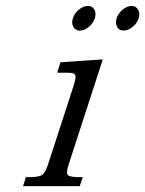

<svg xmlns="http://www.w3.org/2000/svg" viewBox="-20 -631 492 651"><path d="M426 -610.8Q440.9 -610.8 448.2 -598.4Q455.6 -585.9 450 -568.6Q444.3 -551.3 429 -539.3Q413.6 -527.3 398.7 -527.3Q383.8 -527.3 377 -539.8Q370.1 -552.2 375.5 -569.1Q380.9 -585.9 396 -598.4Q411.1 -610.8 426 -610.8ZM277.8 -610.8Q293 -610.8 300 -598.4Q307.1 -585.9 301.3 -568.6Q295.4 -551.3 280.5 -539.3Q265.6 -527.3 250.7 -527.3Q235.8 -527.3 228.8 -539.8Q221.7 -552.2 227.1 -569.1Q232.4 -585.9 247.6 -598.4Q262.7 -610.8 277.8 -610.8ZM250.5 0H58.1L67.9 -30.3H76.7Q111.8 -30.3 122.8 -37.8Q133.8 -45.4 143.1 -74.2L228.5 -336.9Q238.3 -366.7 235.6 -375.5Q232.9 -384.3 211.9 -384.3H173.8L185.1 -419.9L328.6 -429.7L212.9 -73.7Q203.6 -45.4 209.7 -37.8Q215.8 -30.3 251.5 -30.3H260.7Z"/></svg>

Font: RIT Rachana
Style: Italic
Weight: 400
Designer: Hussain KH
Version: 1.5.2